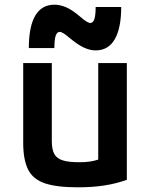

<svg xmlns="http://www.w3.org/2000/svg" viewBox="-20 -789 640 819"><path d="M312 10Q222 10 171.5 -7Q121 -24 100 -65.5Q79 -107 79 -180V-520H201V-187Q201 -152 211.5 -132.5Q222 -113 247.5 -105Q273 -97 318 -97Q342 -97 361 -99.5Q380 -102 403.5 -109.5Q427 -117 462 -131L399 -54V-520H521V-22Q477 -6 426 2Q375 10 312 10ZM388 -574Q364 -574 338 -586Q312 -598 277 -627Q262 -640 251.5 -646.5Q241 -653 235 -653Q223 -653 217.5 -636.5Q212 -620 212 -584H103Q103 -676 130.5 -722.5Q158 -769 212 -769Q236 -769 262 -758Q288 -747 323 -717Q338 -704 348.5 -697.5Q359 -691 365 -691Q377 -691 382.5 -707.5Q388 -724 388 -759H497Q497 -669 469.5 -621.5Q442 -574 388 -574Z"/></svg>

Font: M PLUS Code Latin Expanded SemiBold
Style: Regular
Weight: 600
Width: 7
Designer: Coji Morishita
Foundry: UNDERFOREST DESIGN
Version: Version 1.002; ttfautohint (v1.8.3)